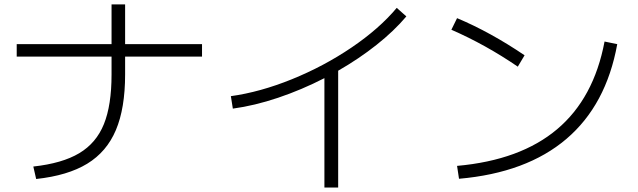

<svg xmlns="http://www.w3.org/2000/svg" viewBox="-20 -794 2852 858"><path d="M478.5 -460.9V-541H54.7V-596.7H478.5V-774.4H539.1V-596.7H882.8V-541H539.1V-460.9Q539.1 -310.5 498 -213.1Q457 -115.7 369.9 -62.5Q282.7 -9.3 141.6 5.9L128.9 -49.8Q258.3 -64 334.2 -109.4Q410.2 -154.8 444.3 -239.3Q478.5 -323.7 478.5 -460.9Z M1752.9 -758.8 1795.9 -720.7Q1740.7 -655.3 1662.4 -593.3Q1584 -531.2 1491.2 -478V43.9H1429.7V-444.8Q1328.1 -392.6 1222.9 -357.2Q1117.7 -321.8 1020.5 -308.6L1011.7 -364.3Q1142.1 -382.3 1284.4 -439.9Q1426.8 -497.6 1550.8 -581.5Q1674.8 -665.5 1752.9 -758.8Z M2681.6 -608.4 2738.3 -596.7Q2689 -324.7 2511 -173.1Q2333 -21.5 2031.2 4.9L2022.5 -52.7Q2305.7 -78.1 2469.7 -216.6Q2633.8 -355 2681.6 -608.4ZM1997.1 -661.1 2022.5 -712.9Q2171.4 -650.4 2324.2 -546.9L2293.9 -496.1Q2150.4 -594.2 1997.1 -661.1Z"/></svg>

Font: Pretendard Light
Style: Regular
Weight: 300
Designer: Base glyphs from Inter by Rasmus Andersson; Hangeul glyphs from Noto Sans CJK(Source Han Sans) by Jang Soo-young and Kan
Foundry: Kil Hyung-jin
Version: Version 1.309